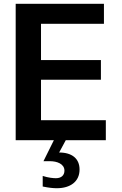

<svg xmlns="http://www.w3.org/2000/svg" viewBox="-20 -742 646 1016"><path d="M401 155C401 98 362 65 293 65L328 0H540V-106H197V-320H514V-424H197V-616H530V-722H63V0H265L210 111H245C281 111 321 125 321 161C321 185 305 201 276 201C264 201 236 199 206 189V245C240 252 262 254 281 254C352 254 401 219 401 155Z"/></svg>

Font: Perun SemiBold
Style: Regular
Weight: 600
Foundry: Copyright (c) Stefan Peev, Context Ltd, 2016
Version: Version 1.089